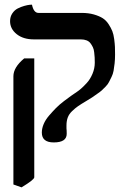

<svg xmlns="http://www.w3.org/2000/svg" viewBox="-20 -577 537 818"><path d="M71.8 221.2 37.1 209V-252Q37.1 -290 83 -328.1H126V178.2Q126 188.5 71.8 221.2ZM263.2 -42V-29.8Q264.2 -22.9 264.2 -6.8Q264.2 29.8 209 29.8Q158.2 29.8 158.2 -12.2Q158.2 -29.8 166 -48.3Q173.8 -66.9 189.2 -84.7Q204.6 -102.5 218.3 -116.5Q231.9 -130.4 252.9 -146.5L283.2 -168.9Q292 -175.3 308.1 -186Q314.9 -190.4 325 -199Q335 -207.5 349.6 -223.4Q364.3 -239.3 374 -262.5Q383.8 -285.6 383.8 -310.1Q383.8 -323.7 383.3 -332.3Q382.8 -340.8 381.3 -354Q379.9 -367.2 375.7 -375.7Q371.6 -384.3 365.5 -392.6Q359.4 -400.9 348.9 -405Q338.4 -409.2 324.2 -409.2H124Q79.1 -409.2 51 -431.6Q22.9 -454.1 22.9 -486.8Q22.9 -505.9 32.5 -520Q42 -534.2 55.7 -541Q69.3 -547.9 83.3 -551.8Q97.2 -555.7 106.4 -556.6L116.2 -557.1Q123.5 -522 144 -522H328.1Q356.9 -522 379.9 -515.4Q402.8 -508.8 417.5 -499.5Q432.1 -490.2 442.6 -474.1Q453.1 -458 458.5 -444.3Q463.9 -430.7 466.6 -409.9Q469.2 -389.2 469.7 -376.7Q470.2 -364.3 470.2 -344.2Q470.2 -324.2 468.3 -306.9Q466.3 -289.6 463.9 -275.6Q461.4 -261.7 455.1 -249L444.3 -227.5Q439.9 -218.3 430.2 -208.3Q420.4 -198.2 413.8 -192.1Q407.2 -186 393.6 -176.8L372.6 -162.1L348.1 -147Q324.2 -132.8 312.3 -124.5Q300.3 -116.2 287.1 -103.5Q273.9 -90.8 268.6 -76.2Q263.2 -61.5 263.2 -42Z"/></svg>

Font: Linux Libertine G
Style: Bold
Weight: 700
Designer: Philipp H. Poll
Foundry: Philipp H. Poll
Version: Version 5.0.3